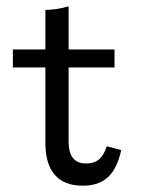

<svg xmlns="http://www.w3.org/2000/svg" viewBox="-20 -569 447 600"><path d="M121.8 -123.4V-358.1H20.2V-414.5H121.8V-537.9Q158.9 -538.7 194.4 -549.2V-414.5H337.9V-358.1H194.4V-126.6Q194.4 -91.9 208.1 -75Q221.8 -58.1 249.2 -58.1Q274.2 -58.1 289.5 -71Q304.8 -83.9 313.7 -112.1L358.9 -100Q346 -41.9 317.3 -15.3Q288.7 11.3 238.7 11.3Q180.6 11.3 151.2 -22.6Q121.8 -56.5 121.8 -123.4Z"/></svg>

Font: Playfair Micro SmCond SmLight
Style: Regular
Weight: 360
Width: 4
Designer: Claus Eggers Sørensen
Foundry: Claus Eggers Sørensen
Version: Version 2.100;Glyphs 3.2 (3219)